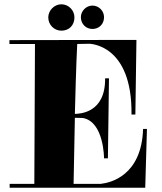

<svg xmlns="http://www.w3.org/2000/svg" viewBox="-20 -874 755 895"><path d="M24 -669H143L140 -17H25V1H657L665 -273H647C640 -54 494 -22 450 -17H323L329 -325L366 -324C465 -307 465 -136 465 -136H483L488 -509H470H488H470C472 -344 347 -344 329 -343C335 -575 339 -653 340 -669C359 -669 379 -670 398 -670C398 -669 597 -669 593 -340H611L616 -688L24 -687ZM205 -793C205 -758 233 -731 266 -731C302 -731 327 -756 327 -793C327 -826 300 -854 266 -854C233 -854 205 -825 205 -793ZM357 -794C357 -762 381 -739 411 -739C442 -739 465 -762 465 -794C465 -823 441 -848 411 -848C381 -848 357 -822 357 -794Z"/></svg>

Font: Purple Purse
Style: Regular
Weight: 400
Designer: Astigmatic (AOETI)
Foundry: Astigmatic (AOETI)
Version: Version 1.000